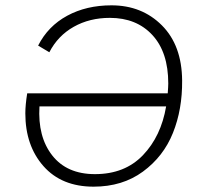

<svg xmlns="http://www.w3.org/2000/svg" viewBox="-20 -690 747 720"><path d="M331 10Q211 10 143 -67Q75 -144 75 -265Q75 -296 82 -340H609Q611 -366 611 -377Q611 -494 551.5 -558.5Q492 -623 392 -623Q316 -623 256.5 -589.5Q197 -556 165 -494L123 -519Q160 -592 232 -631Q304 -670 398 -670Q512 -670 587 -595Q662 -520 663 -388Q664 -280 628.5 -191.5Q593 -103 516 -46.5Q439 10 331 10ZM336 -37Q448 -37 516 -108Q584 -179 603 -291H128Q121 -177 176 -107Q231 -37 336 -37Z"/></svg>

Font: Elaine Sans Light
Style: Italic
Weight: 300
Italic angle: -13°
Designer: Wei Huang
Foundry: Wei Huang
Version: Version 2.001;December 24, 2019;FontCreator 12.0.0.2547 64-b